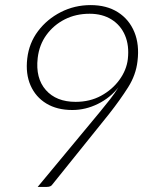

<svg xmlns="http://www.w3.org/2000/svg" viewBox="-20 -734 593 754"><path d="M128 0 372 -294Q395 -322 413 -345Q431 -368 445 -391Q413 -350 364.5 -326Q316 -302 264 -302Q204 -302 162 -327.5Q120 -353 100 -398.5Q80 -444 87 -504Q94 -565 129.5 -612Q165 -659 219 -686.5Q273 -714 336 -714Q399 -714 443 -686Q487 -658 507.5 -608.5Q528 -559 520 -494Q514 -440 483 -391Q452 -342 408 -286L186 -10Q183 -5 177.5 -2.5Q172 0 164 0ZM277 -334Q333 -334 377 -358Q421 -382 449 -420.5Q477 -459 482 -502Q488 -555 471 -595Q454 -635 418 -657.5Q382 -680 332 -680Q278 -680 234.5 -658Q191 -636 162.5 -597Q134 -558 128 -506Q119 -427 160 -380.5Q201 -334 277 -334Z"/></svg>

Font: Aleo ExtraLight
Style: Italic
Weight: 250
Italic angle: -7°
Designer: Alessio Laiso
Foundry: Alessio Laiso
Version: Version 2.001;gftools[0.9.29]